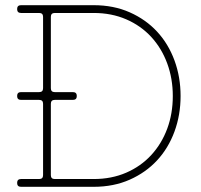

<svg xmlns="http://www.w3.org/2000/svg" viewBox="-20 -720 774 740"><path d="M261 -365Q276 -365 276 -350Q276 -335 261 -335H191Q176 -335 176 -320V-45Q176 -30 191 -30H341Q410 -30 466.5 -54.5Q523 -79 563 -122.5Q603 -166 624.5 -224Q646 -282 646 -350Q646 -417 624.5 -475.5Q603 -534 563 -577.5Q523 -621 466.5 -645.5Q410 -670 341 -670H191Q176 -670 176 -655V-380Q176 -365 191 -365ZM61 -335Q46 -335 46 -350Q46 -365 61 -365H131Q146 -365 146 -380V-655Q146 -670 131 -670H61Q46 -670 46 -685Q46 -700 61 -700H341Q418 -700 480 -672.5Q542 -645 585.5 -598Q629 -551 652.5 -487Q676 -423 676 -350Q676 -277 652.5 -213Q629 -149 585.5 -102Q542 -55 480 -27.5Q418 0 341 0H61Q46 0 46 -15Q46 -30 61 -30H131Q146 -30 146 -45V-320Q146 -335 131 -335Z"/></svg>

Font: Nixie One
Style: Regular
Weight: 400
Designer: Jovanny Lemonad
Foundry: Jovanny Lemonad
Version: Version 1.000 2011 initial release